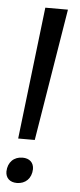

<svg xmlns="http://www.w3.org/2000/svg" viewBox="-55 -722 319 761"><g transform="rotate(5 104.5 -341.0)"><path d="M101 -50C101 -76 84 -92 56 -92C22 -92 -2 -69 -3 -32C-3 -6 14 10 42 10C76 10 100 -13 101 -50ZM98 -166 184 -692H94L32 -166Z"/></g></svg>

Font: Cantarell
Style: Oblique
Weight: 400
Italic angle: -8°
Designer: Dave Crossland
Version: Version 0.024